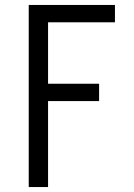

<svg xmlns="http://www.w3.org/2000/svg" viewBox="-20 -755 540 775"><path d="M96 0V-735H444V-665H174V-417H380V-347H174V0Z"/></svg>

Font: Iosevka Custom
Style: Regular
Weight: 400
Monospace: yes
Designer: Belleve Invis
Foundry: Belleve Invis
Version: Version 32.5.0; ttfautohint (v1.8.4)